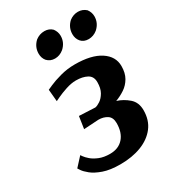

<svg xmlns="http://www.w3.org/2000/svg" viewBox="-180 -813 815 916"><g transform="rotate(-30 227.5 -355.0)"><path d="M91 -468Q91 -468 115.5 -479Q140 -490 178.5 -500.5Q217 -511 258 -511Q349 -511 398.5 -478.5Q448 -446 448 -393Q448 -355 433 -329Q418 -303 394 -287Q370 -271 343 -261Q378 -250 406 -225.5Q434 -201 434 -158Q434 -103 405 -65.5Q376 -28 325.5 -8.5Q275 11 210 11Q154 11 117 -2Q80 -15 59 -32Q38 -49 29.5 -62Q21 -75 21 -75L65 -123Q65 -123 72 -113Q79 -103 94 -90Q109 -77 133.5 -67Q158 -57 192 -57Q239 -57 265.5 -87Q292 -117 292 -169Q292 -200 272 -213Q252 -226 224 -226L143 -221L153 -288L239 -284H242Q253 -286 269 -296.5Q285 -307 297.5 -328.5Q310 -350 310 -384Q310 -416 285.5 -429Q261 -442 225 -442Q199 -442 169 -432Q139 -422 118 -412Q97 -402 97 -402ZM349 -704Q371 -721 397 -721Q422 -721 441 -704Q455 -685 455 -663Q455 -626 426 -600Q404 -582 377 -582Q350 -582 335 -600Q321 -617 321 -641Q321 -678 349 -704ZM163 -704Q185 -721 212 -721Q238 -721 255 -704Q269 -685 269 -663Q269 -626 240 -600Q218 -582 192 -582Q166 -582 149 -600Q135 -617 135 -641Q135 -678 163 -704Z"/></g></svg>

Font: Arsenal SC
Style: Bold Italic
Weight: 700
Italic angle: -9.10001°
Designer: Andrij Shevchenko
Foundry: Stairsfor
Version: Version 2.001; ttfautohint (v1.8.4.7-5d5b)